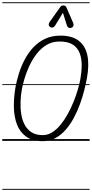

<svg xmlns="http://www.w3.org/2000/svg" viewBox="-25 -1246 812 1698"><path d="M354.5 2.5Q262.5 2.5 206.8 -37.5Q151 -77.5 125.2 -145Q99.5 -212.5 97.8 -296.8Q96 -381 111 -469.5Q121.5 -529.5 141.5 -594Q161.5 -658.5 193 -718.5Q224.5 -778.5 269.2 -826.5Q314 -874.5 373.5 -902.8Q433 -931 509 -931Q610.5 -931 669.8 -886.8Q729 -842.5 747.2 -758.8Q765.5 -675 744 -556.5Q735.5 -508.5 720.5 -449.2Q705.5 -390 682.8 -327Q660 -264 628.8 -205.2Q597.5 -146.5 557 -99.8Q516.5 -53 466.2 -25.2Q416 2.5 354.5 2.5ZM353.5 -51Q397.5 -51 437 -76Q476.5 -101 511 -143.2Q545.5 -185.5 574.2 -237.8Q603 -290 625.5 -345.8Q648 -401.5 663.2 -453.2Q678.5 -505 685.5 -545.5Q697 -608 697.5 -667.5Q698 -727 680.2 -774.8Q662.5 -822.5 619.8 -850.8Q577 -879 502 -879Q436.5 -879 385.8 -848Q335 -817 297.2 -767.2Q259.5 -717.5 233.2 -660.2Q207 -603 191.2 -549Q175.5 -495 168.5 -457Q159 -405.5 156.8 -349Q154.5 -292.5 162.5 -239.5Q170.5 -186.5 192.5 -144Q214.5 -101.5 253.8 -76.2Q293 -51 353.5 -51ZM354.5 2.5Q262.5 2.5 206.8 -37.5Q151 -77.5 125.2 -145Q99.5 -212.5 97.8 -296.8Q96 -381 111 -469.5Q121.5 -529.5 141.5 -594Q161.5 -658.5 193 -718.5Q224.5 -778.5 269.2 -826.5Q314 -874.5 373.5 -902.8Q433 -931 509 -931Q610.5 -931 669.8 -886.8Q729 -842.5 747.2 -758.8Q765.5 -675 744 -556.5Q735.5 -508.5 720.5 -449.2Q705.5 -390 682.8 -327Q660 -264 628.8 -205.2Q597.5 -146.5 557 -99.8Q516.5 -53 466.2 -25.2Q416 2.5 354.5 2.5ZM353.5 -51Q397.5 -51 437 -76Q476.5 -101 511 -143.2Q545.5 -185.5 574.2 -237.8Q603 -290 625.5 -345.8Q648 -401.5 663.2 -453.2Q678.5 -505 685.5 -545.5Q697 -608 697.5 -667.5Q698 -727 680.2 -774.8Q662.5 -822.5 619.8 -850.8Q577 -879 502 -879Q436.5 -879 385.8 -848Q335 -817 297.2 -767.2Q259.5 -717.5 233.2 -660.2Q207 -603 191.2 -549Q175.5 -495 168.5 -457Q159 -405.5 156.8 -349Q154.5 -292.5 162.5 -239.5Q170.5 -186.5 192.5 -144Q214.5 -101.5 253.8 -76.2Q293 -51 353.5 -51ZM607 -1000.5Q593 -995.5 581.8 -1001.5Q570.5 -1007.5 566.5 -1021L531.5 -1133L464 -1022.5Q452 -1003 438.2 -1002.2Q424.5 -1001.5 416 -1008.5Q405.5 -1018 406 -1029.8Q406.5 -1041.5 414 -1052L507 -1182.5Q515.5 -1195 523.8 -1196.5Q532 -1198 539.5 -1198Q544 -1198 551.5 -1193.5Q559 -1189 562.5 -1180.5L619 -1051Q629 -1029 623.8 -1016.5Q618.5 -1004 607 -1000.5ZM-5 424.5H767.5V432.5H-5ZM-5 -16H767.5V0H-5ZM-5 -501.5H767.5V-493.5H-5ZM-5 -1226H767.5V-1218H-5Z"/></svg>

Font: Edu AU VIC WA NT Guides
Style: Regular
Weight: 400
Designer: Tina and Corey Anderson, Eben Sorkin, Mirko Velimirovic
Foundry: Google for Education
Version: Version 1.001